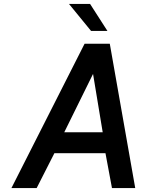

<svg xmlns="http://www.w3.org/2000/svg" viewBox="-20 -954 717 974"><path d="M330 -934H437L525 -797H442ZM38 0 409 -732H537L666 0H548L515 -177H256L166 0ZM306 -283H501L452 -579Z"/></svg>

Font: Exo
Style: DemiBoldItalic
Weight: 600
Designer: Natanael Gama
Version: Version 1